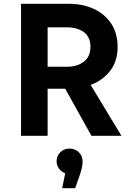

<svg xmlns="http://www.w3.org/2000/svg" viewBox="-20 -710 696 1004"><path d="M90 0V-690H342Q413 -690 470.5 -663.5Q528 -637 561.5 -586.5Q595 -536 595 -465Q595 -390 556 -339.5Q517 -289 454 -266L615 0H458L321 -246H229V0ZM229 -361H331Q384 -361 418.5 -387.5Q453 -414 453 -465Q453 -516 419 -541.5Q385 -567 331 -567H229ZM412 136Q412 163 395 212L373 274H305L321 196Q300 188 288 171Q276 154 276 133Q276 106 295 86.5Q314 67 343 67Q373 67 392.5 86.5Q412 106 412 136Z"/></svg>

Font: Radio Canada SemiBold
Style: Regular
Weight: 600
Designer: Charles Daoud, Etienne Aubert Bonn, Alexandre Saumier Demers, Jacques Le Bailly
Foundry: Radio-Canada
Version: Version 2.104; ttfautohint (v1.8.4.7-5d5b);gftools[0.9.28.de